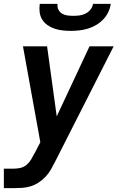

<svg xmlns="http://www.w3.org/2000/svg" viewBox="-24 -760 644 995"><path d="M-4 215V114H48Q65 114 82.5 110Q100 106 114 94Q128 82 137.5 66Q147 50 155 34Q155 34 155 33.5Q155 33 156 33L185 -23L95 -520H220L270 -157L440 -520H565L261 79Q251 99 239.5 119Q228 139 212 156Q196 173 176 186Q156 199 134.5 205.5Q113 212 91.5 213.5Q70 215 48 215ZM343 -600Q321 -600 299.5 -602.5Q278 -605 258.5 -611.5Q239 -618 222 -630Q205 -642 194.5 -659Q184 -676 181.5 -697Q179 -718 182 -740H274Q272 -724 278.5 -710.5Q285 -697 297.5 -689.5Q310 -682 325 -680Q340 -678 356 -678Q372 -678 388 -680Q404 -682 419 -689.5Q434 -697 445 -710.5Q456 -724 458 -740H550Q547 -718 537 -697Q527 -676 510.5 -659Q494 -642 473.5 -630Q453 -618 431 -611.5Q409 -605 387 -602.5Q365 -600 343 -600Z"/></svg>

Font: Iosevka SS04 Extended
Style: Bold Italic
Weight: 700
Width: 7
Italic angle: -9°
Monospace: yes
Designer: Belleve Invis
Foundry: Belleve Invis
Version: Version 19.0.0; ttfautohint (v1.8.4)